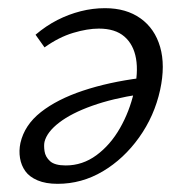

<svg xmlns="http://www.w3.org/2000/svg" viewBox="-20 -442 453 470"><path d="M121 8Q92 8 72 -0.5Q52 -9 42 -23Q32 -37 29 -55Q26 -73 30 -92Q40 -136 80 -167.5Q120 -199 183 -220Q246 -241 324 -251L322 -211Q256 -201 205.5 -183Q155 -165 125 -142Q95 -119 89 -95Q87 -86 89 -72Q91 -58 102.5 -47.5Q114 -37 141 -37Q182 -37 216 -62Q250 -87 273.5 -128Q297 -169 308 -217Q319 -264 313 -298.5Q307 -333 284.5 -352.5Q262 -372 222 -372Q194 -372 159 -361.5Q124 -351 89 -326L67 -357Q93 -379 120.5 -393Q148 -407 177.5 -414.5Q207 -422 237 -422Q289 -422 324 -397Q359 -372 372 -327Q385 -282 372 -222Q358 -158 320.5 -105.5Q283 -53 231.5 -22.5Q180 8 121 8Z"/></svg>

Font: Ysabeau
Style: Italic
Weight: 400
Italic angle: -12°
Designer: Christian Thalmann (Catharsis Fonts)
Version: Version 2.000;gftools[0.9.27.dev2+g8671c4b]